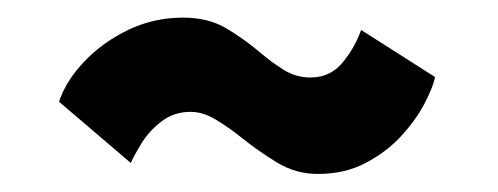

<svg xmlns="http://www.w3.org/2000/svg" viewBox="-20 -488 565 218"><path d="M47 -372.5Q55 -396.5 75.8 -418.2Q96.5 -440 125.5 -454Q154.5 -468 188 -468Q216.5 -468 237 -455.8Q257.5 -443.5 274 -429.5Q288 -417.5 302 -408.8Q316 -400 332.5 -400Q355 -400 369 -417Q383 -434 390 -454L474 -400.5Q471.5 -388.5 461.8 -370Q452 -351.5 435.5 -333.5Q419 -315.5 395.2 -303Q371.5 -290.5 341 -290.5Q315.5 -290.5 294 -303.8Q272.5 -317 254.5 -331.5Q239.5 -343.5 225 -352.2Q210.5 -361 196.5 -361Q177.5 -361 163.5 -350.2Q149.5 -339.5 141 -325.8Q132.5 -312 128.5 -303Z"/></svg>

Font: Grandstander Thin ExtraBold
Style: Regular
Weight: 800
Version: Version 1.200